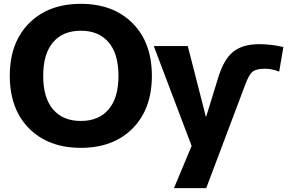

<svg xmlns="http://www.w3.org/2000/svg" viewBox="-20 -760 1512 1000"><path d="M1054 -153 1115 -351Q1144 -449 1193.5 -489.5Q1243 -530 1330 -530Q1392 -530 1456 -515L1434 -387Q1398 -402 1359 -402Q1315 -402 1296 -387Q1277 -372 1258 -321L1054 220H886L978 0L781 -520H958L1052 -153ZM131.5 -639Q232 -740 401 -740Q570 -740 670.5 -639Q771 -538 771 -365Q771 -192 670.5 -91Q570 10 401 10Q232 10 131.5 -91Q31 -192 31 -365Q31 -538 131.5 -639ZM256.5 -190Q308 -130 401 -130Q494 -130 545.5 -190Q597 -250 597 -365Q597 -480 545.5 -540Q494 -600 401 -600Q308 -600 256.5 -540Q205 -480 205 -365Q205 -250 256.5 -190Z"/></svg>

Font: M PLUS 1p ExtraBold
Style: Regular
Weight: 800
Version: Version 1.062